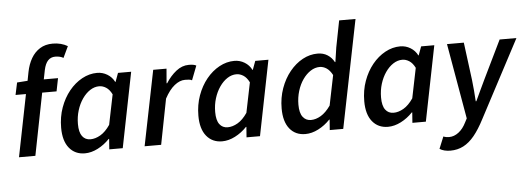

<svg xmlns="http://www.w3.org/2000/svg" viewBox="-55 -883 3445 1250"><g transform="rotate(-5 1667.0 -258.0)"><path d="M40 0 121 -406H53L70 -486L139 -491L150 -548Q160 -598 182 -636Q204 -674 239 -696Q274 -718 323 -718Q351 -718 375.5 -711.5Q400 -705 420 -693L385 -619Q376 -625 362 -628.5Q348 -632 332 -632Q303 -632 284.5 -612.5Q266 -593 257 -551L245 -491H338L321 -406H227L147 0Z M470 12Q406 12 368 -34.5Q330 -81 330 -167Q330 -238 352 -299Q374 -360 411 -405.5Q448 -451 495.5 -477Q543 -503 594 -503Q630 -503 660.5 -484.5Q691 -466 707 -434H709L730 -491H816L718 0H630L635 -68H632Q598 -32 555 -10Q512 12 470 12ZM514 -76Q546 -76 579.5 -95.5Q613 -115 643 -159L683 -355Q667 -387 645 -401Q623 -415 600 -415Q569 -415 540.5 -396.5Q512 -378 489.5 -345.5Q467 -313 454 -271Q441 -229 441 -182Q441 -128 460.5 -102Q480 -76 514 -76Z M861 0 960 -491H1047L1039 -396H1043Q1072 -442 1110.5 -472.5Q1149 -503 1193 -503Q1209 -503 1221.5 -501Q1234 -499 1242 -494L1206 -401Q1197 -406 1185 -407Q1173 -408 1160 -408Q1126 -408 1091.5 -380.5Q1057 -353 1027 -297L969 0Z M1367 12Q1303 12 1265 -34.5Q1227 -81 1227 -167Q1227 -238 1249 -299Q1271 -360 1308 -405.5Q1345 -451 1392.5 -477Q1440 -503 1491 -503Q1527 -503 1557.5 -484.5Q1588 -466 1604 -434H1606L1627 -491H1713L1615 0H1527L1532 -68H1529Q1495 -32 1452 -10Q1409 12 1367 12ZM1411 -76Q1443 -76 1476.5 -95.5Q1510 -115 1540 -159L1580 -355Q1564 -387 1542 -401Q1520 -415 1497 -415Q1466 -415 1437.5 -396.5Q1409 -378 1386.5 -345.5Q1364 -313 1351 -271Q1338 -229 1338 -182Q1338 -128 1357.5 -102Q1377 -76 1411 -76Z M1911 12Q1846 12 1808.5 -34.5Q1771 -81 1771 -167Q1771 -237 1793 -298.5Q1815 -360 1852.5 -406Q1890 -452 1937 -477.5Q1984 -503 2035 -503Q2072 -503 2099.5 -485.5Q2127 -468 2143 -438H2146L2160 -532L2194 -706H2301L2159 0H2071L2076 -68H2073Q2039 -32 1996 -10Q1953 12 1911 12ZM1955 -76Q1987 -76 2020 -95.5Q2053 -115 2084 -159L2124 -355Q2107 -387 2085.5 -401Q2064 -415 2041 -415Q2010 -415 1981.5 -396.5Q1953 -378 1930.5 -346Q1908 -314 1895 -271.5Q1882 -229 1882 -182Q1882 -128 1902 -102Q1922 -76 1955 -76Z M2451 12Q2387 12 2349 -34.5Q2311 -81 2311 -167Q2311 -238 2333 -299Q2355 -360 2392 -405.5Q2429 -451 2476.5 -477Q2524 -503 2575 -503Q2611 -503 2641.5 -484.5Q2672 -466 2688 -434H2690L2711 -491H2797L2699 0H2611L2616 -68H2613Q2579 -32 2536 -10Q2493 12 2451 12ZM2495 -76Q2527 -76 2560.5 -95.5Q2594 -115 2624 -159L2664 -355Q2648 -387 2626 -401Q2604 -415 2581 -415Q2550 -415 2521.5 -396.5Q2493 -378 2470.5 -345.5Q2448 -313 2435 -271Q2422 -229 2422 -182Q2422 -128 2441.5 -102Q2461 -76 2495 -76Z M2842 202Q2822 202 2803.5 197.5Q2785 193 2772 184L2804 106Q2820 113 2842 113Q2874 113 2903.5 90.5Q2933 68 2953 27L2966 2L2880 -491H2990L3022 -244Q3026 -212 3029 -174Q3032 -136 3034 -104H3038Q3054 -137 3071 -174.5Q3088 -212 3104 -244L3224 -491H3334L3066 16Q3033 80 2999.5 121Q2966 162 2927.5 182Q2889 202 2842 202Z"/></g></svg>

Font: Source Sans 3 ExtraLight SemiBold
Style: Italic
Weight: 600
Italic angle: -11°
Version: Version 3.052;hotconv 1.1.0;makeotfexe 2.6.0